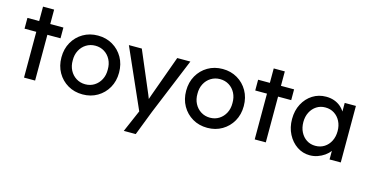

<svg xmlns="http://www.w3.org/2000/svg" viewBox="-86 -1075 3317 1722"><g transform="rotate(15 1572.5 -214.5)"><path d="M136 0V-425H27V-525H136V-659H239V-525H361V-425H239V0Z M413 -263Q413 -342 448 -403.5Q483 -465 543.5 -500.5Q604 -536 681 -536Q757 -536 817.5 -500.5Q878 -465 913 -403.5Q948 -342 948 -263Q948 -184 913 -122.5Q878 -61 817.5 -25.5Q757 10 681 10Q604 10 543.5 -25.5Q483 -61 448 -122.5Q413 -184 413 -263ZM843 -263Q844 -315 823 -355.5Q802 -396 765 -419Q728 -442 681 -442Q634 -442 596.5 -418.5Q559 -395 538 -354.5Q517 -314 518 -263Q517 -212 538 -171.5Q559 -131 596.5 -107.5Q634 -84 681 -84Q728 -84 765 -107.5Q802 -131 823 -171.5Q844 -212 843 -263Z M1124 230 1230 -15 1231 67 969 -525H1089L1253 -139Q1258 -129 1265 -108.5Q1272 -88 1277 -68L1251 -62Q1259 -83 1266.5 -104Q1274 -125 1281 -146L1418 -525H1540L1324 0L1235 230Z M1571 -263Q1571 -342 1606 -403.5Q1641 -465 1701.5 -500.5Q1762 -536 1839 -536Q1915 -536 1975.5 -500.5Q2036 -465 2071 -403.5Q2106 -342 2106 -263Q2106 -184 2071 -122.5Q2036 -61 1975.5 -25.5Q1915 10 1839 10Q1762 10 1701.5 -25.5Q1641 -61 1606 -122.5Q1571 -184 1571 -263ZM2001 -263Q2002 -315 1981 -355.5Q1960 -396 1923 -419Q1886 -442 1839 -442Q1792 -442 1754.5 -418.5Q1717 -395 1696 -354.5Q1675 -314 1676 -263Q1675 -212 1696 -171.5Q1717 -131 1754.5 -107.5Q1792 -84 1839 -84Q1886 -84 1923 -107.5Q1960 -131 1981 -171.5Q2002 -212 2001 -263Z M2278 0V-425H2169V-525H2278V-659H2381V-525H2503V-425H2381V0Z M2554 -264Q2554 -343 2586.5 -404.5Q2619 -466 2674.5 -501Q2730 -536 2799 -536Q2840 -536 2874 -524Q2908 -512 2933.5 -490.5Q2959 -469 2975.5 -441Q2992 -413 2996 -381L2973 -389V-525H3077V0H2973V-125L2997 -132Q2991 -105 2972.5 -79.5Q2954 -54 2925.5 -34Q2897 -14 2862.5 -2Q2828 10 2790 10Q2725 10 2671.5 -26Q2618 -62 2586 -124Q2554 -186 2554 -264ZM2977 -264Q2977 -315 2956.5 -355Q2936 -395 2900 -418Q2864 -441 2817 -441Q2771 -441 2735.5 -418Q2700 -395 2679.5 -355Q2659 -315 2659 -264Q2659 -212 2679.5 -171.5Q2700 -131 2735.5 -108Q2771 -85 2817 -85Q2864 -85 2900 -108Q2936 -131 2956.5 -171.5Q2977 -212 2977 -264Z"/></g></svg>

Font: Our Lexend
Style: Regular
Weight: 400
Designer: Bonnie Shaver-Troup, Thomas Jockin
Foundry: Lexend
Version: Version 1.007